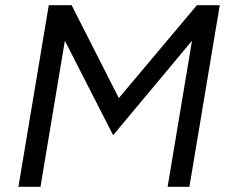

<svg xmlns="http://www.w3.org/2000/svg" viewBox="-20 -720 886 740"><path d="M51 0 168 -700H256L438 -342L739 -700H827L710 0H626L720 -563L416 -199L230 -563L136 0Z"/></svg>

Font: Figtree
Style: Italic
Weight: 400
Italic angle: -9.5°
Foundry: Erik Kennedy
Version: Version 2.001; ttfautohint (v1.8.4.7-5d5b);gftools[0.9.27]